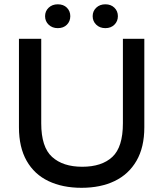

<svg xmlns="http://www.w3.org/2000/svg" viewBox="-20 -885 778 915"><path d="M368.9 10Q277.9 10 210.8 -22.1Q143.6 -54.1 107 -118.6Q70.3 -183 70.3 -278.4V-700H176.5V-297.4Q176.5 -184 228.2 -137.2Q279.9 -90.3 371.8 -90.3Q465.1 -90.3 515.4 -137.2Q565.7 -184 565.7 -297.4V-700H667.8V-278.4Q667.8 -183 630.5 -118.7Q593.2 -54.4 526.2 -22.2Q459.2 10 368.9 10ZM255.4 -750.9Q229 -750.9 211.9 -767.3Q194.8 -783.6 194.8 -807.9Q194.8 -832.1 211.9 -848.3Q229 -864.5 255.4 -864.5Q282.6 -864.5 298.8 -848.3Q315 -832.1 315 -807.9Q315 -783.6 298.8 -767.3Q282.6 -750.9 255.4 -750.9ZM482.2 -750.9Q455.7 -750.9 438.7 -767.3Q421.6 -783.6 421.6 -807.9Q421.6 -832.1 438.7 -848.3Q455.7 -864.5 482.2 -864.5Q508.6 -864.5 525.2 -848.3Q541.8 -832.1 541.8 -807.9Q541.8 -783.6 525.2 -767.3Q508.6 -750.9 482.2 -750.9Z"/></svg>

Font: REM Medium
Style: Regular
Weight: 500
Designer: Octavio Pardo
Foundry: Ashler Design
Version: Version 1.005;gftools[0.9.28]